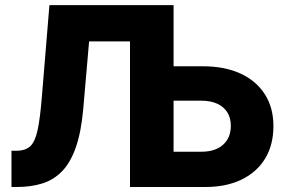

<svg xmlns="http://www.w3.org/2000/svg" viewBox="-20 -748 1144 768"><path d="M25.9 0V-145H45.4Q82 -145 101.3 -163.3Q120.6 -181.6 130.6 -228.5Q140.6 -275.4 147.5 -360.8L177.7 -727.5H514.2V-582.5H336.4L313 -312.5Q304.7 -219.7 283.4 -158.9Q262.2 -98.1 228.8 -63.5Q195.3 -28.8 149.9 -14.4Q104.5 0 47.4 0ZM608.9 -482.9H791.5Q878.4 -482.9 941.7 -453.9Q1004.9 -424.8 1039.3 -371.1Q1073.7 -317.4 1073.7 -243.7Q1073.7 -168.9 1040.8 -114.3Q1007.8 -59.6 946.5 -29.8Q885.3 0 801.3 0H500V-727.5H674.3V-141.1H785.6Q840.8 -141.1 872.1 -168.9Q903.3 -196.8 903.3 -245.1Q903.3 -276.4 889.2 -298.8Q875 -321.3 848.6 -333.3Q822.3 -345.2 785.6 -345.2H608.9Z"/></svg>

Font: Inter 24pt ExtraBold
Style: Regular
Weight: 800
Designer: Rasmus Andersson
Foundry: rsms
Version: Version 4.001;git-66647c0bb